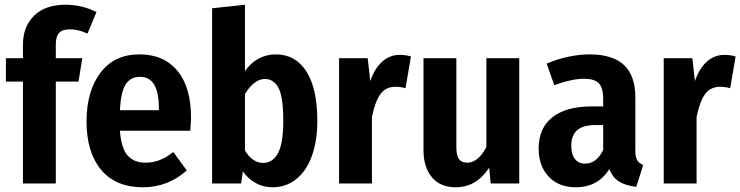

<svg xmlns="http://www.w3.org/2000/svg" viewBox="-20 -776 3131 812"><path d="M216 -588V-530H328L312 -431H216V0H77V-431H5V-530H77V-587Q77 -663 124 -709.5Q171 -756 258 -756Q326 -756 388 -725L350 -634Q311 -652 275 -652Q244 -652 230 -637Q216 -622 216 -588Z M785 -223H487Q493 -148 520 -118Q547 -88 595 -88Q626 -88 654 -98.5Q682 -109 713 -133L770 -55Q689 16 585 16Q469 16 407.5 -58Q346 -132 346 -262Q346 -390 404.5 -468Q463 -546 570 -546Q673 -546 730.5 -476.5Q788 -407 788 -277Q788 -268 785 -223ZM652 -317Q652 -384 632.5 -417.5Q613 -451 571 -451Q532 -451 511.5 -419Q491 -387 487 -310H652Z M1322 -265Q1322 -180 1299 -116.5Q1276 -53 1233 -18.5Q1190 16 1132 16Q1094 16 1062 -1.5Q1030 -19 1007 -51L1000 0H877V-741L1016 -756V-475Q1038 -508 1072 -527Q1106 -546 1146 -546Q1230 -546 1276 -473.5Q1322 -401 1322 -265ZM1178 -265Q1178 -366 1158 -404Q1138 -442 1100 -442Q1076 -442 1054.5 -424.5Q1033 -407 1016 -378V-140Q1030 -115 1050 -101Q1070 -87 1093 -87Q1133 -87 1155.5 -128Q1178 -169 1178 -265Z M1718 -537 1695 -403Q1674 -409 1653 -409Q1611 -409 1588.5 -377.5Q1566 -346 1553 -281V0H1414V-530H1535L1546 -433Q1564 -486 1596 -515Q1628 -544 1671 -544Q1697 -544 1718 -537Z M2176 0H2055L2049 -67Q2022 -26 1987 -5Q1952 16 1906 16Q1842 16 1806.5 -26.5Q1771 -69 1771 -141V-530H1910V-153Q1910 -119 1921 -103.5Q1932 -88 1956 -88Q2002 -88 2037 -154V-530H2176Z M2700 -78 2671 14Q2626 9 2598.5 -8Q2571 -25 2557 -61Q2509 16 2415 16Q2343 16 2300.5 -29Q2258 -74 2258 -148Q2258 -234 2316 -280Q2374 -326 2484 -326H2531V-356Q2531 -405 2512.5 -424Q2494 -443 2450 -443Q2399 -443 2324 -416L2292 -507Q2336 -526 2383.5 -536Q2431 -546 2473 -546Q2572 -546 2619.5 -500.5Q2667 -455 2667 -364V-140Q2667 -112 2674.5 -99Q2682 -86 2700 -78ZM2531 -142V-247H2497Q2445 -247 2420.5 -225Q2396 -203 2396 -159Q2396 -123 2411.5 -103.5Q2427 -84 2454 -84Q2479 -84 2498.5 -99Q2518 -114 2531 -142Z M3091 -537 3068 -403Q3047 -409 3026 -409Q2984 -409 2961.5 -377.5Q2939 -346 2926 -281V0H2787V-530H2908L2919 -433Q2937 -486 2969 -515Q3001 -544 3044 -544Q3070 -544 3091 -537Z"/></svg>

Font: Fira Sans Condensed SemiBold
Style: Regular
Weight: 600
Width: 3
Designer: bBox Type GmbH & Carrois Corporate GbR & Edenspiekermann AG
Foundry: bBox Type GmbH & Carrois Corporate GbR & Edenspiekermann AG
Version: Version 4.301